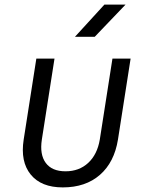

<svg xmlns="http://www.w3.org/2000/svg" viewBox="-20 -805 640 835"><path d="M253 10Q159 10 113.5 -46Q68 -102 83 -198L138 -550H217L162 -198Q152 -133 179 -96.5Q206 -60 265 -60Q324 -60 363.5 -96.5Q403 -133 414 -198L469 -550H548L493 -198Q477 -99 414.5 -44.5Q352 10 253 10ZM306 -645 434 -785H526L392 -645Z"/></svg>

Font: JetBrains Mono NL Light
Style: Italic
Weight: 300
Italic angle: -9°
Designer: Philipp Nurullin, Konstantin Bulenkov
Foundry: JetBrains
Version: Version 2.304; ttfautohint (v1.8.4.7-5d5b)